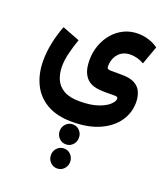

<svg xmlns="http://www.w3.org/2000/svg" viewBox="-173 -549 1071 1228"><g transform="rotate(20 363.0 65.0)"><path d="M359.9 259.3Q387.7 259.3 406.5 279.1Q425.3 298.8 425.3 327.1Q425.3 355.5 406.5 375.2Q387.7 395 359.9 395Q332.5 395 313.5 375.2Q294.4 355.5 294.4 327.1Q294.4 298.8 313.5 279.1Q332.5 259.3 359.9 259.3ZM359.9 423.3Q387.7 423.3 406.5 443.1Q425.3 462.9 425.3 491.2Q425.3 519.5 406.5 539.3Q387.7 559.1 359.9 559.1Q332.5 559.1 313.5 539.3Q294.4 519.5 294.4 491.2Q294.4 462.9 313.5 443.1Q332.5 423.3 359.9 423.3ZM348.1 246.1Q243.2 246.1 175 206.1Q106.9 166 74.2 96.7Q41.5 27.3 41.5 -59.6Q41.5 -117.7 54.2 -179.9Q66.9 -242.2 90.8 -304.2L209.5 -258.8Q191.4 -207 179.2 -157.7Q167 -108.4 167 -65.4Q167 -18.6 183.6 20.5Q200.2 59.6 239.7 83Q279.3 106.4 348.1 106.4Q422.4 106.4 471.7 89.6Q521 72.8 545.4 49.8Q569.8 26.9 569.8 9.3Q569.8 -4.9 552.2 -4.9H473.1Q448.2 -4.9 421.1 -9.8Q394 -14.6 370.6 -30.8Q347.2 -46.9 332.8 -79.1Q318.4 -111.3 318.4 -165.5Q318.4 -216.3 335 -263.4Q351.6 -310.5 382.6 -347.7Q413.6 -384.8 457 -406.7Q500.5 -428.7 554.7 -428.7Q591.3 -428.7 626.7 -417.7Q662.1 -406.7 691.9 -385.3L647 -260.7Q621.6 -274.9 598.4 -280.5Q575.2 -286.1 555.7 -286.1Q502.9 -286.1 473.1 -251.7Q443.4 -217.3 443.4 -166Q443.4 -152.8 451.9 -149.4Q460.4 -146 473.1 -146H544.4Q600.6 -146 632.6 -128.4Q664.6 -110.8 678 -79.8Q691.4 -48.8 691.4 -9.3Q691.4 60.5 651.4 118.7Q611.3 176.8 534.7 211.4Q458 246.1 348.1 246.1Z"/></g></svg>

Font: Vazirmatn RD UI ExtraBold
Style: Regular
Weight: 800
Designer: Saber Rastikerdar
Foundry: Saber Rastikerdar
Version: Version 33.003